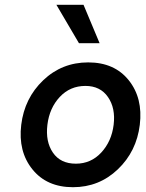

<svg xmlns="http://www.w3.org/2000/svg" viewBox="-20 -770 610 800"><path d="M309 -590 215 -750H328L395 -590ZM471 -64.5Q393 10 284 10Q175 10 115 -64.5Q55 -139 68.5 -250Q82 -361 160 -435.5Q238 -510 347.5 -510Q457 -510 516.5 -435.5Q576 -361 562.5 -250Q549 -139 471 -64.5ZM296 -88Q359 -88 402 -134.5Q445 -181 453.5 -250Q462 -319 430 -365.5Q398 -412 336 -412Q272 -412 229 -366Q186 -320 177.5 -250Q169 -180 200.5 -134Q232 -88 296 -88Z"/></svg>

Font: Orkney Medium
Style: MediumItalic
Weight: 500
Designer: Samuel Oakes and Alfredo Marco Pradil
Foundry: Alfredo Marco Pradil
Version: 1.0; ttfautohint (v1.5)